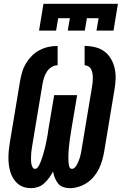

<svg xmlns="http://www.w3.org/2000/svg" viewBox="-20 -975 640 1003"><path d="M344 8Q326 8 309.5 2Q293 -4 283 -17Q273 -30 266.5 -46Q260 -62 257 -79Q248 -62 236.5 -46Q225 -30 210.5 -17Q196 -4 178 2Q160 8 142 8Q122 8 104 2Q86 -4 72.5 -15.5Q59 -27 49.5 -42.5Q40 -58 34.5 -75.5Q29 -93 26.5 -112Q24 -131 24 -150.5Q24 -170 26 -189.5Q28 -209 31 -228L85 -553Q89 -576 96 -599.5Q103 -623 116 -644.5Q129 -666 147 -684Q165 -702 187.5 -713.5Q210 -725 233.5 -730Q257 -735 281 -735V-634Q264 -634 249 -624.5Q234 -615 224.5 -600Q215 -585 210 -569Q205 -553 202 -536L148 -212Q147 -203 145.5 -195Q144 -187 143.5 -179Q143 -171 142.5 -162.5Q142 -154 142 -146Q142 -138 142.5 -130Q143 -122 145 -114.5Q147 -107 151 -100Q155 -93 163 -93Q171 -93 176.5 -100Q182 -107 185.5 -114Q189 -121 192 -128.5Q195 -136 197.5 -143.5Q200 -151 202.5 -158.5Q205 -166 207 -173.5Q209 -181 211 -188.5Q213 -196 215 -203.5Q217 -211 218.5 -218.5Q220 -226 221.5 -233.5Q223 -241 224.5 -248.5Q226 -256 227.5 -263.5Q229 -271 230 -278.5Q231 -286 232 -294L263 -478H383L352 -294Q351 -285 349.5 -276Q348 -267 346.5 -258.5Q345 -250 344 -241Q343 -232 342 -223Q341 -214 340 -205.5Q339 -197 338.5 -188Q338 -179 337.5 -170Q337 -161 337 -152.5Q337 -144 337.5 -135Q338 -126 339 -117.5Q340 -109 343.5 -101Q347 -93 356 -93Q364 -93 370 -99Q376 -105 380 -111.5Q384 -118 387 -125.5Q390 -133 393 -140Q396 -147 398 -154.5Q400 -162 401.5 -169Q403 -176 404.5 -183.5Q406 -191 407 -199L461 -523Q463 -535 464 -546.5Q465 -558 465 -569.5Q465 -581 463 -592Q461 -603 456.5 -612.5Q452 -622 442.5 -628Q433 -634 422 -634V-735Q450 -735 477 -728.5Q504 -722 525 -706.5Q546 -691 559.5 -668Q573 -645 579 -618Q585 -591 584 -563Q583 -535 578 -507L524 -182Q520 -159 513.5 -136.5Q507 -114 496.5 -92.5Q486 -71 470 -52Q454 -33 433.5 -19.5Q413 -6 390 1Q367 8 344 8ZM184 -815 207 -955H596L573 -815H484L495 -880H434L423 -815H334L345 -880H284L273 -815Z"/></svg>

Font: Iosevka Curly Extended Oblique
Style: Bold
Weight: 700
Width: 7
Italic angle: -9°
Monospace: yes
Designer: Belleve Invis
Foundry: Belleve Invis
Version: Version 11.1.0; ttfautohint (v1.8.3)